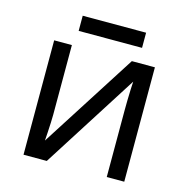

<svg xmlns="http://www.w3.org/2000/svg" viewBox="-101 -773 845 869"><g transform="rotate(15 321.5 -338.5)"><path d="M168 -536V-209Q168 -196 167 -172.5Q166 -149 164.5 -124.5Q163 -100 162 -87L449 -536H557V0H475V-316Q475 -332 475.5 -358Q476 -384 477 -409.5Q478 -435 479 -448L194 0H85V-536ZM478 -677V-606H181V-677Z"/></g></svg>

Font: Noto Sans
Style: Regular
Weight: 400
Designer: Monotype Design Team
Foundry: Monotype Imaging Inc.
Version: Version 1.902